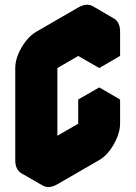

<svg xmlns="http://www.w3.org/2000/svg" viewBox="-20 -721 560 793"><path d="M217 -540 390 -640Q424 -660 450 -645Q476 -630 476 -590V-490L390 -440V-540L217 -440V-60L390 -160V-260L476 -310V-210Q476 -184 464 -154Q452 -124 432.5 -98.5Q413 -73 390 -60L217 40Q182 60 156 45Q130 30 130 -10V-390Q130 -417 142 -446.5Q154 -476 174 -501.5Q194 -527 217 -540ZM476 -310 390 -260 303 -310 390 -360ZM390 -260V-160L303 -210V-310ZM390 -160 217 -60 130 -110 303 -210ZM390 -540V-440L303 -490V-590ZM450 -645Q424 -660 390 -640L217 -540Q194 -527 174 -501.5Q154 -476 142 -446.5Q130 -417 130 -390V-10Q130 30 156 45L69 -5Q43 -20 43 -60V-440Q43 -467 55 -496.5Q67 -526 87 -551.5Q107 -577 130 -590L303 -690Q338 -710 364 -695Z"/></svg>

Font: Nabla Normal
Style: Regular
Weight: 400
Designer: Arthur Reinders Folmer
Version: Version 1.000